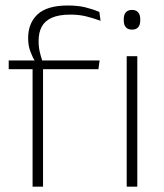

<svg xmlns="http://www.w3.org/2000/svg" viewBox="-20 -696 610 716"><path d="M233.5 -675.5Q270 -675.5 297.8 -668.8Q325.5 -662 350.5 -651.5L355 -618.5Q327.5 -628.5 301.2 -635Q275 -641.5 242 -641.5Q199.5 -641.5 173.2 -629.8Q147 -618 135.5 -596.2Q124 -574.5 124 -544V-541.5Q124 -519.5 128.8 -500.2Q133.5 -481 139 -465.5L110 -463.5V-469Q101 -483 93 -504.8Q85 -526.5 85 -552V-554.5Q85 -610 120.5 -642.8Q156 -675.5 233.5 -675.5ZM101.5 0V-455H140.5V0ZM12.5 -438V-470.5H116.5H131.5H351.5L347 -438ZM452.5 0V-486.5H492V0ZM472.5 -585.5Q457 -585.5 449.2 -594.5Q441.5 -603.5 441.5 -620.5V-624.5Q441.5 -641 449.2 -650Q457 -659 472.5 -659Q487.5 -659 495.2 -650Q503 -641 503 -624.5V-620.5Q503 -603 495.2 -594.2Q487.5 -585.5 472.5 -585.5Z"/></svg>

Font: Anek Latin ExtraLight
Style: Regular
Weight: 250
Designer: Yesha Goshar
Foundry: Ek Type
Version: Version 1.003